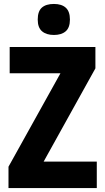

<svg xmlns="http://www.w3.org/2000/svg" viewBox="-20 -952 532 972"><path d="M470 0H23V-108L286 -581H29V-714H463V-606L201 -134H470ZM253 -932Q292 -932 313 -913Q334 -894 334 -853Q334 -812 312.5 -793.5Q291 -775 253 -775Q215 -775 193 -793.5Q171 -812 171 -853Q171 -895 192 -913.5Q213 -932 253 -932Z"/></svg>

Font: Noto Sans Armenian Condensed ExtraBold
Style: Regular
Weight: 800
Width: 3
Designer: Monotype Design Team
Foundry: Monotype Imaging Inc.
Version: Version 2.008; ttfautohint (v1.8.4.7-5d5b)